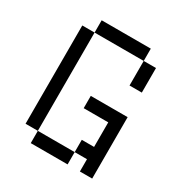

<svg xmlns="http://www.w3.org/2000/svg" viewBox="-150 -735 800 846"><g transform="rotate(30 250.0 -312.5)"><path d="M125 -62.5V0H312.5V-62.5ZM125 -62.5Q125 -62.5 125 -562.5H62.5Q62.5 -562.5 62.5 -62.5ZM375 -62.5V0H437.5V-312.5H250V-250H375Q375 -250 375 -125H312.5V-62.5ZM375 -562.5Q375 -562.5 375 -437.5H437.5Q437.5 -437.5 437.5 -562.5ZM125 -562.5H375V-625H125Z"/></g></svg>

Font: CalcUnifontExMono
Style: Regular
Weight: 500
Version: Version 15.0.06